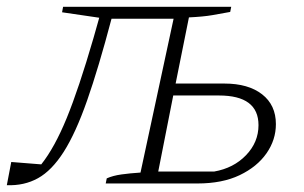

<svg xmlns="http://www.w3.org/2000/svg" viewBox="-30 -538 892 563"><path d="M-10 5 3 -63 91 -56Q130 -105 165.5 -191.5Q201 -278 244 -426L261 -486L152 -502L155 -518H648L645 -503Q618 -498 592 -493.5Q566 -489 524 -487L485 -293H628Q698 -293 738.5 -261.5Q779 -230 779 -174Q779 -128 751.5 -88.5Q724 -49 673 -24.5Q622 0 549 0H280L283 -15Q301 -23 326 -26.5Q351 -30 382 -32L479 -483H297Q259 -339 225.5 -243.5Q192 -148 157 -93Q122 -38 81.5 -15.5Q41 7 -10 5ZM434 -35H598Q655 -45 691.5 -83Q728 -121 728 -171Q728 -258 612 -258H478Z"/></svg>

Font: Piazzolla SC ExtraLight
Style: Italic
Weight: 200
Italic angle: -11.3°
Designer: Juan Pablo del Peral
Foundry: Huerta Tipografica
Version: Version 1.330